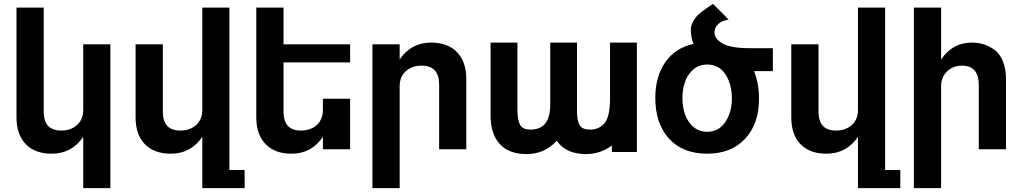

<svg xmlns="http://www.w3.org/2000/svg" viewBox="-20 -768 5262 988"><path d="M294.9 -96.2Q345.2 -96.2 376.7 -125Q408.2 -153.8 408.2 -202.1V-540H547.9V200.2H408.2V-64Q349.6 22.9 246.1 22.9Q159.7 22.9 112.3 -26.4Q64.9 -75.7 64.9 -164.1V-729H205.1V-192.9Q205.1 -96.2 294.9 -96.2Z M907.7 -96.2Q958 -96.2 989.5 -125Q1021 -153.8 1021 -202.1V-729H1160.6V106.9H1238.8V200.2H1021V-64Q962.4 22.9 858.9 22.9Q772.5 22.9 725.1 -26.4Q677.7 -75.7 677.7 -164.1V-540H817.9V-192.9Q817.9 -96.2 907.7 -96.2Z M1528.8 -96.2Q1579.1 -96.2 1610.4 -125Q1641.6 -153.8 1641.6 -202.1V-259.8H1781.7V0H1641.6V-64Q1583 22.9 1480 22.9Q1394 22.9 1346.4 -26.6Q1298.8 -76.2 1298.8 -164.1V-729H1439V-540H1781.7V-446.8H1439V-192.9Q1439 -96.2 1528.8 -96.2Z M2149.4 -430.2Q2099.1 -430.2 2067.9 -401.4Q2036.6 -372.6 2036.6 -324.2V200.2H1896.5V-540H2036.6V-461.9Q2095.2 -548.8 2198.7 -548.8Q2284.7 -548.8 2332 -499.3Q2379.4 -449.7 2379.4 -361.8V0H2239.7V-333Q2239.7 -430.2 2149.4 -430.2Z M2949.2 -192.9Q2949.2 -145 2963.4 -123Q2977.5 -101.1 3016.1 -101.1Q3064.5 -101.1 3092.3 -136.2Q3119.1 -170.4 3119.1 -261.2V-548.8H3257.3V14.2H3128.4V-19Q3068.8 24.9 2996.1 24.9Q2891.6 24.9 2845.2 -43.9Q2782.2 24.9 2690.4 24.9Q2599.1 24.9 2551.8 -26.9Q2504.4 -78.6 2504.4 -173.8V-548.8H2642.6V-203.1Q2642.6 -151.4 2656 -126.2Q2669.4 -101.1 2709.5 -101.1Q2811.5 -101.1 2811.5 -229V-548.8H2949.2Z M3746.1 -261.2Q3746.1 -335 3712.9 -385.5Q3679.7 -436 3618.7 -436Q3578.1 -436 3548.6 -411.1Q3519 -386.2 3505.4 -347.9Q3491.7 -309.6 3491.7 -263.2Q3491.7 -216.8 3505.4 -178.2Q3519 -139.6 3548.6 -114.7Q3578.1 -89.8 3618.7 -89.8Q3678.2 -89.8 3712.2 -139.9Q3746.1 -189.9 3746.1 -261.2ZM3352.1 -263.2Q3352.1 -375 3404.1 -448.7Q3456.1 -522.5 3548.8 -542Q3534.7 -575.7 3534.7 -616.2Q3534.7 -636.2 3547.6 -658.9Q3560.5 -681.6 3574.7 -693.8Q3585.9 -703.6 3610.8 -722.2L3648.9 -748L3729 -668Q3710.4 -663.1 3702.9 -660.6Q3695.3 -658.2 3686 -652.1Q3676.8 -646 3668.9 -636.2Q3656.7 -621.1 3656.7 -601.1Q3656.7 -568.4 3698.7 -543.9Q3740.2 -520 3840.8 -520H3957V-401.9H3859.9Q3885.7 -339.8 3885.7 -258.8Q3885.7 -130.9 3814.2 -54Q3742.7 22.9 3618.7 22.9Q3493.2 22.9 3422.6 -54.7Q3352.1 -132.3 3352.1 -263.2Z M4281.7 -96.2Q4332 -96.2 4363.5 -125Q4395 -153.8 4395 -202.1V-729H4534.7V106.9H4612.8V200.2H4395V-64Q4336.4 22.9 4232.9 22.9Q4146.5 22.9 4099.1 -26.4Q4051.8 -75.7 4051.8 -164.1V-540H4191.9V-192.9Q4191.9 -96.2 4281.7 -96.2Z M4930.7 -430.2Q4883.8 -430.2 4853.3 -400.4Q4822.8 -370.6 4822.8 -324.2V200.2H4682.6V-729H4822.8V-461.9Q4881.3 -548.8 4981 -548.8Q5045.9 -548.8 5096.7 -512.2Q5125.5 -491.2 5141.1 -451.9Q5156.7 -412.6 5156.7 -361.8V0H5016.6V-330.1Q5016.6 -430.2 4930.7 -430.2Z"/></svg>

Font: Miedinger*
Style: Bold
Weight: 700
Version: Version 001.000